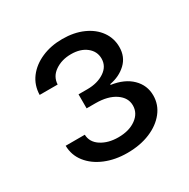

<svg xmlns="http://www.w3.org/2000/svg" viewBox="-111 -909 645 654"><g transform="rotate(-30 212.0 -582.5)"><path d="M211.4 -358.4Q163.6 -358.4 125 -374.5Q86.4 -390.6 64 -419.2Q41.5 -447.8 41 -484.9H116.2Q117.2 -455.1 144.5 -437.5Q171.9 -419.9 211.4 -419.9Q253.9 -419.9 281 -439.5Q308.1 -459 308.1 -489.7Q308.1 -520 279.1 -539.8Q250 -559.6 201.2 -559.6H166.5V-614.7H201.2Q241.2 -614.7 268.3 -632.8Q295.4 -650.9 295.4 -681.2Q295.4 -709.5 272.5 -727.8Q249.5 -746.1 212.4 -746.1Q175.8 -746.1 149.4 -728Q123 -710 121.6 -679.2H50.8Q51.8 -717.3 73.2 -745.6Q94.7 -773.9 131.1 -789.8Q167.5 -805.7 212.4 -805.7Q258.3 -805.7 293.5 -790Q328.6 -774.4 348.1 -747.1Q367.7 -719.7 367.7 -685.1Q367.7 -646.5 341.8 -622.1Q315.9 -597.7 277.3 -590.8V-587.9Q328.1 -580.6 356.7 -552.5Q385.3 -524.4 385.3 -484.4Q385.3 -448.2 362.8 -419.7Q340.3 -391.1 301.3 -374.8Q262.2 -358.4 211.4 -358.4Z"/></g></svg>

Font: V-Inter
Style: Regular-375
Weight: 375
Designer: Rasmus Andersson
Foundry: rsms
Version: Version 4.000;git-4146feb